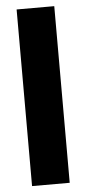

<svg xmlns="http://www.w3.org/2000/svg" viewBox="-54 -885 372 823"><g transform="rotate(-5 131.5 -473.0)"><path d="M212 -93H50V-853H212Z"/></g></svg>

Font: Noto Sans Kannada UI ExtraCondensed Black
Style: Regular
Weight: 900
Width: 2
Designer: Jelle Bosma - Monotype Design Team
Foundry: Monotype Imaging Inc.
Version: Version 2.005; ttfautohint (v1.8.4.7-5d5b)